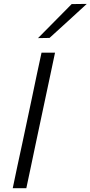

<svg xmlns="http://www.w3.org/2000/svg" viewBox="-20 -990 476 1010"><path d="M47 0Q59.5 -60 71.2 -115.2Q83 -170.5 97.5 -237L147.5 -472.5Q161.5 -540.5 173.5 -597Q185.5 -653.5 198.5 -713H269.5Q257 -653.5 245 -597Q233 -540.5 218.5 -472.5L168.5 -237Q154.5 -170.5 143 -115.5Q131 -60 118.5 0ZM180 -789.5Q225.5 -835.5 269 -879.5Q312.5 -923.5 357 -968.5L436.5 -969.5Q386.5 -923.5 338 -879.2Q289.5 -835 240.5 -790.5Z"/></svg>

Font: Heraclito Light
Style: Italic
Weight: 300
Italic angle: -12°
Designer: Kostas Bartsokas (font) & Cristiano Sobral (main changes)
Foundry: Kostas Bartsokas (font) & Cristiano Sobral (main changes)
Version: Version 1.00;July 8, 2020;FontCreator 13.0.0.2655 64-bit